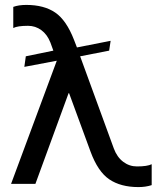

<svg xmlns="http://www.w3.org/2000/svg" viewBox="-20 -748 657 781"><path d="M25 0 211 -501 79 -476 85 -519 197 -542 185 -575Q172 -608 148 -625.5Q124 -643 94 -643Q51 -643 34 -634V-720Q56 -728 87 -728Q159 -728 204.5 -697Q250 -666 281 -586L293 -555L430 -582L424 -542L306 -519L443 -144Q456 -109 481 -90Q506 -71 537 -71Q579 -71 597 -80V5Q573 13 543 13Q471 13 424.5 -18.5Q378 -50 348 -132L261 -369H259L124 0Z"/></svg>

Font: Non Bureau
Style: Regular
Weight: 400
Designer: Jona Saucedo
Foundry: Non Foundry
Version: Version 1.000; ttfautohint (v1.8.4)